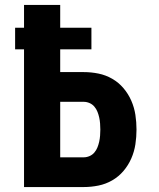

<svg xmlns="http://www.w3.org/2000/svg" viewBox="-20 -755 640 775"><path d="M77 0V-556H41V-643H77V-735H223V-643H349V-556H223V-464H318Q348 -464 377.5 -458Q407 -452 433 -437Q459 -422 478.5 -399Q498 -376 510 -348.5Q522 -321 526.5 -291.5Q531 -262 531 -232Q531 -202 526.5 -172.5Q522 -143 510 -115.5Q498 -88 478.5 -65Q459 -42 433 -27Q407 -12 377.5 -6Q348 0 318 0ZM318 -120Q330 -120 341.5 -125Q353 -130 361 -139.5Q369 -149 373.5 -160.5Q378 -172 380.5 -183.5Q383 -195 384 -207.5Q385 -220 385 -232Q385 -244 384 -256.5Q383 -269 380.5 -280.5Q378 -292 373.5 -303.5Q369 -315 361 -324.5Q353 -334 341.5 -339Q330 -344 318 -344H223V-120Z"/></svg>

Font: Iosevka SS04 Heavy Extended
Style: Regular
Weight: 900
Width: 7
Monospace: yes
Designer: Belleve Invis
Foundry: Belleve Invis
Version: Version 19.0.0; ttfautohint (v1.8.4)